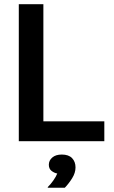

<svg xmlns="http://www.w3.org/2000/svg" viewBox="-20 -670 540 911"><path d="M69.2 0V-650H185.8V-94.2H475V0ZM206.7 220.8V217.5Q219.2 205.8 232.5 187.1Q245.8 168.3 251.7 153.3Q237.5 150.8 224.6 140.8Q211.7 130.8 211.7 111.7Q211.7 91.7 227.9 77.5Q244.2 63.3 273.3 63.3Q305.8 63.3 322.1 80.4Q338.3 97.5 338.3 124.2Q338.3 150 322.5 175.4Q306.7 200.8 287.5 220.8Z"/></svg>

Font: Familjen Grotesk GF Medium
Style: Regular
Weight: 500
Designer: Anders Wikstroem, Jonas Baeckman, Matilda Gysing, Kristian Moeller
Foundry: Familjen STHLM AB
Version: Version 2.000; Beta; Release 4; Build 6